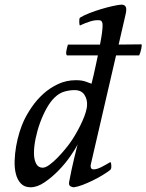

<svg xmlns="http://www.w3.org/2000/svg" viewBox="-20 -782 621 814"><path d="M309 -170Q300 -151 278.5 -120Q257 -89 229 -60Q201 -31 169.5 -9.5Q138 12 110 12Q84 12 69 -3.5Q54 -19 47.5 -44Q41 -69 42 -100Q43 -131 48.5 -162.5Q54 -194 63 -222.5Q72 -251 81 -270Q94 -298 115 -328.5Q136 -359 163.5 -384Q191 -409 226 -425.5Q261 -442 302 -442Q328 -442 345 -435.5Q362 -429 368 -427Q373 -445 377 -464Q381 -481 385.5 -502.5Q390 -524 395 -547H266Q262 -547 261 -552Q260 -557 261 -564Q262 -571 264 -579Q266 -587 268 -593H404Q409 -618 412 -639.5Q415 -661 415 -675Q415 -695 402 -696Q385 -698 363.5 -691.5Q342 -685 319 -674Q316 -677 316 -690Q316 -698 316.5 -701Q317 -704 319 -707Q335 -717 359.5 -726.5Q384 -736 409 -743.5Q434 -751 456.5 -756Q479 -761 491 -762Q503 -763 508.5 -758.5Q514 -754 515 -746.5Q516 -739 514 -728.5Q512 -718 509 -706L483 -593L580 -594Q582 -591 579 -575.5Q576 -560 570 -547H472L365 -85Q363 -77 365.5 -70.5Q368 -64 377 -64Q391 -64 410.5 -74Q430 -84 448 -95Q452 -91 452 -79Q452 -71 451 -68Q450 -65 448 -62Q434 -51 414 -39Q394 -27 372.5 -16.5Q351 -6 330 2Q309 10 293 12Q287 12 279 8Q271 4 273 -10Q274 -18 283 -60.5Q292 -103 309 -170ZM349 -334Q351 -360 338 -380Q325 -400 296 -400Q276 -400 254 -394Q232 -388 212 -369Q194 -352 178 -323.5Q162 -295 150 -262Q138 -229 131 -195Q124 -161 124 -133.5Q124 -106 133 -88.5Q142 -71 161 -71Q173 -71 190 -83.5Q207 -96 223.5 -113Q240 -130 254.5 -147.5Q269 -165 276 -175Q287 -190 298.5 -209.5Q310 -229 320 -249Q330 -269 337.5 -288.5Q345 -308 348 -325Z"/></svg>

Font: Lusitana
Style: Italic
Weight: 400
Italic angle: -12°
Designer: Ana Paula Megda
Foundry: Ana Paula Megda
Version: Version 1.000; ttfautohint (v1.1) -l 8 -r 50 -G 200 -x 14 -D